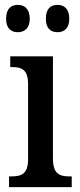

<svg xmlns="http://www.w3.org/2000/svg" viewBox="-20 -767 327 787"><path d="M216 -635C241 -635 264 -649 264 -690C264 -733 241 -747 216 -747C189 -747 168 -733 168 -690C168 -649 189 -635 216 -635ZM53 -635C78 -635 102 -649 102 -690C102 -733 78 -747 53 -747C27 -747 5 -733 5 -690C5 -649 27 -635 53 -635ZM17 0H274V-44H263C224 -44 197 -55 197 -117V-536H22V-492H31C69 -492 95 -481 95 -423V-113C95 -54 67 -44 28 -44H17Z"/></svg>

Font: Noto Serif Devanagari Condensed Medium
Style: Regular
Weight: 500
Width: 3
Designer: Universal Thirst, Indian Type Foundry and the Monotype Design Team
Foundry: Monotype Imaging Inc.
Version: Version 2.004